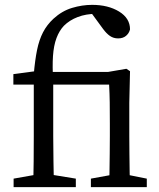

<svg xmlns="http://www.w3.org/2000/svg" viewBox="-20 -770 656 790"><path d="M116 0Q118 -53 118.5 -105.5Q119 -158 119 -210V-422H35V-465L148 -480L119 -465Q124 -523 132.5 -564.5Q141 -606 157 -637Q173 -668 200 -693Q235 -725 276.5 -737.5Q318 -750 359 -750Q425 -750 470 -722.5Q515 -695 515 -649Q511 -633 498.5 -622.5Q486 -612 466 -612Q447 -612 432.5 -622Q418 -632 404 -651L352 -722L375 -713Q334 -713 300 -700Q266 -687 243 -664Q224 -644 212.5 -613.5Q201 -583 198 -539.5Q195 -496 199 -435V-210Q199 -158 200 -105.5Q201 -53 202 0ZM36 0V-35L149 -55H169L292 -35V0ZM159 -422V-474H477V-422ZM429 0Q430 -23 430.5 -60.5Q431 -98 431.5 -138.5Q432 -179 432 -210V-260Q432 -313 431.5 -348.5Q431 -384 429 -422L349 -426V-461L500 -487L515 -477L512 -347V-210Q512 -179 512.5 -138.5Q513 -98 513.5 -60.5Q514 -23 515 0ZM354 0V-35L464 -55H484L584 -35V0Z"/></svg>

Font: Adobe Variable Font Prototype
Style: Regular
Weight: 389
Designer: Frank Grießhammer
Foundry: Adobe
Version: Version 1.004;hotconv 1.0.113;makeotfexe 2.5.65598